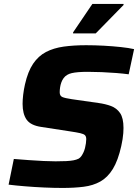

<svg xmlns="http://www.w3.org/2000/svg" viewBox="-20 -919 681 947"><path d="M288.9 8Q245.9 8 197.2 5.8Q148.5 3.6 102.9 -0.2Q57.2 -3.9 22.4 -8.3L48.2 -135Q84.2 -132 122.2 -129.3Q160.3 -126.5 194.7 -124.9Q229.1 -123.3 253.9 -123.3Q284.9 -123.3 306.3 -124.4Q327.8 -125.5 342.5 -128.3Q357.3 -131.2 367.8 -136.4Q375.3 -140.7 381.2 -148.9Q387 -157.2 391.8 -167.6Q396.5 -177.9 399.4 -189.5Q402.2 -201.1 403.8 -212.4Q405.4 -223.6 405.4 -232.3Q405.4 -245.3 399.4 -251.8Q393.4 -258.2 375.8 -262.2Q358.3 -266.2 322.8 -271.5L184.3 -292.8Q131.3 -300.4 111.3 -328.8Q91.4 -357.2 91.4 -406.6Q91.4 -426.6 94.3 -451.5Q97.2 -476.3 103.1 -502.6Q117.5 -566.4 143.4 -604.7Q169.3 -643 206.8 -662.5Q244.3 -682.1 294 -689.1Q343.7 -696 404.8 -696Q447.4 -696 492 -693.6Q536.5 -691.1 575.9 -686.9Q615.2 -682.7 641.4 -676.7L614.7 -552.5Q588.5 -556.1 553.5 -558.9Q518.6 -561.7 482.1 -563.2Q445.5 -564.7 412.9 -564.7Q386 -564.7 366.8 -563.1Q347.5 -561.5 334 -558.4Q320.5 -555.3 310.5 -549.1Q301 -543.4 293.9 -533.9Q286.8 -524.4 282.5 -512.4Q278.2 -500.5 276.4 -488.1Q274.5 -475.7 274.5 -463.8Q274.5 -446.1 287.6 -440.4Q300.6 -434.7 334.9 -429.7L465.7 -411Q499.3 -406.5 527.2 -396.2Q555.1 -386 572.1 -361.6Q589.1 -337.2 589.1 -287.7Q589.1 -276.3 588.1 -262.3Q587.1 -248.4 584.6 -232.4Q582.1 -216.4 578.1 -198.5Q562.2 -127.4 536.6 -85.6Q510.9 -43.9 475.1 -23.8Q439.2 -3.7 393 2.1Q346.8 8 288.9 8ZM340.5 -754.3V-759.3L435.5 -899.5H589.4V-894.5L452.2 -754.3Z"/></svg>

Font: Saira Thin
Style: Italic
Weight: 100
Italic angle: -12°
Designer: Hector Gatti with collaboration of the Omnibus-Type team
Foundry: Omnibus-Type
Version: Version 1.101